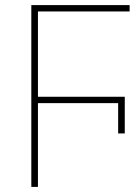

<svg xmlns="http://www.w3.org/2000/svg" viewBox="-20 -734 532 754"><path d="M103 0V-714H489V-689H129V-354H470V-210H444V-329H129V0Z"/></svg>

Font: Noto Sans Thin
Style: Regular
Weight: 100
Designer: Monotype Design Team
Foundry: Monotype Imaging Inc.
Version: Version 2.007